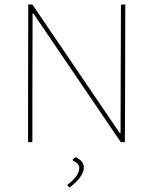

<svg xmlns="http://www.w3.org/2000/svg" viewBox="-20 -658 710 889"><path d="M558.1 0H539.1L134.8 -595.2H130.9L129.9 -199.2V0H109.9V-189.9L110.8 -637.2H129.9L534.2 -42H538.1L540 -636.2L560.1 -638.2L559.1 -175.8ZM330.1 69.8Q368.2 86.9 368.2 118.2Q368.2 159.2 301.8 210.9L292 200.2L293 196.8Q347.2 156.2 347.2 119.1Q347.2 99.1 316.9 85V81.1Q322.3 73.2 330.1 69.8Z"/></svg>

Font: Datalegreya
Style: Gradient
Weight: 400
Designer: Figs Lab
Foundry: Figs Lab
Version: Version 1.002;PS 001.002;hotconv 1.0.70;makeotf.lib2.5.58329